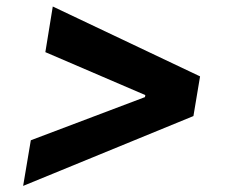

<svg xmlns="http://www.w3.org/2000/svg" viewBox="-20 -594 720 605"><path d="M589.5 -228.3 610.4 -353.3 146.3 -573.5 122.9 -429.7 437.9 -294.4 436.8 -288 77.1 -152 52.9 -8.2Z"/></svg>

Font: Margiela Sans
Style: Bold Italic
Weight: 700
Italic angle: -9.39999°
Designer: Stefan Endress, Andreas Faust
Version: Version 1.100;FEAKit 1.0